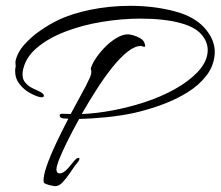

<svg xmlns="http://www.w3.org/2000/svg" viewBox="-20 -613 758 660"><path d="M169 27Q167 27 157.5 25Q148 23 139.5 20Q131 17 130 13Q128 -6 140 -41Q152 -76 172.5 -119.5Q193 -163 215 -205Q211 -205 206.5 -205.5Q202 -206 197 -206Q185 -208 185 -217Q185 -222 196 -222Q204 -222 210 -221.5Q216 -221 223 -221Q243 -259 260 -289.5Q277 -320 284 -336Q290 -347 292 -354.5Q294 -362 294 -366Q294 -372 292 -376Q294 -388 306.5 -408Q319 -428 338 -448Q357 -468 379 -481.5Q401 -495 420 -495Q426 -495 438.5 -491.5Q451 -488 463 -481Q475 -474 478 -461Q479 -459 479 -455Q479 -452 476 -452Q474 -452 470.5 -453.5Q467 -455 465 -455Q443 -455 417.5 -434.5Q392 -414 365 -380Q338 -346 311.5 -304.5Q285 -263 261 -221Q311 -223 367 -233.5Q423 -244 478 -262Q533 -280 580 -306Q627 -332 659 -365Q694 -402 694 -441Q694 -470 672 -495Q650 -520 603 -533Q575 -541 539.5 -545Q504 -549 463 -549Q399 -549 331.5 -538Q264 -527 205 -504.5Q146 -482 106 -448Q66 -414 58 -367Q55 -343 67 -329Q79 -315 96.5 -307.5Q114 -300 124 -294Q131 -288 131 -284Q131 -277 118 -279Q104 -282 83.5 -293Q63 -304 47.5 -323.5Q32 -343 32 -369Q32 -373 32.5 -377Q33 -381 34 -385Q34 -386 33.5 -391.5Q33 -397 33 -401Q39 -432 63.5 -459.5Q88 -487 119.5 -508.5Q151 -530 178 -543Q225 -566 291 -579.5Q357 -593 429 -593Q473 -593 516.5 -587Q560 -581 601 -568Q658 -549 689.5 -509.5Q721 -470 718 -427Q715 -386 689.5 -353Q664 -320 624.5 -295.5Q585 -271 537.5 -253.5Q490 -236 442 -225Q396 -215 344.5 -210Q293 -205 252 -204Q228 -161 209.5 -123Q191 -85 182 -62Q174 -40 174 -31Q174 -17 185 -17Q199 -17 215 -36Q226 -49 235.5 -60.5Q245 -72 252 -70Q253 -69 253 -67Q253 -62 246 -53.5Q239 -45 238 -44Q231 -34 219.5 -17Q208 0 195.5 13.5Q183 27 169 27Z"/></svg>

Font: Allura
Style: Regular
Weight: 400
Designer: Robert E. Leuschke
Foundry: Robert E. Leuschke
Version: Version 1.110